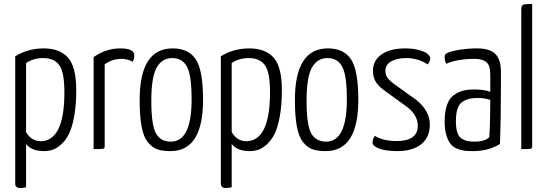

<svg xmlns="http://www.w3.org/2000/svg" viewBox="-20 -755 2772 972"><path d="M57 -470Q122 -510 201 -510Q283 -510 324.5 -463Q366 -416 366 -299Q366 -221 355 -163Q344 -105 327 -73Q310 -41 287 -21.5Q264 -2 244 4Q224 10 202 10Q140 10 112 -26V193Q94 197 83 197Q57 197 57 174ZM112 -86Q139 -40 187 -40Q306 -43 306 -288Q306 -388 280.5 -424.5Q255 -461 198 -461Q150 -461 112 -436Z M454 -466Q517 -510 588 -510Q660 -510 660 -475Q660 -458 652 -442Q626 -457 596 -457Q547 -457 510 -429V-14Q510 -4 502.5 -2Q495 0 454 0Z M687 -249Q687 -510 854 -510Q935 -510 971.5 -454Q1008 -398 1008 -250Q1008 10 843 10Q802 10 776.5 1Q751 -8 729 -34.5Q707 -61 697 -113.5Q687 -166 687 -249ZM746 -245Q746 -122 769.5 -80Q793 -38 845 -38Q950 -38 950 -252Q950 -374 926.5 -417.5Q903 -461 852 -461Q800 -461 773 -412.5Q746 -364 746 -245Z M1098 -470Q1163 -510 1242 -510Q1324 -510 1365.5 -463Q1407 -416 1407 -299Q1407 -221 1396 -163Q1385 -105 1368 -73Q1351 -41 1328 -21.5Q1305 -2 1285 4Q1265 10 1243 10Q1181 10 1153 -26V193Q1135 197 1124 197Q1098 197 1098 174ZM1153 -86Q1180 -40 1228 -40Q1347 -43 1347 -288Q1347 -388 1321.5 -424.5Q1296 -461 1239 -461Q1191 -461 1153 -436Z M1473 -249Q1473 -510 1640 -510Q1721 -510 1757.5 -454Q1794 -398 1794 -250Q1794 10 1629 10Q1588 10 1562.5 1Q1537 -8 1515 -34.5Q1493 -61 1483 -113.5Q1473 -166 1473 -249ZM1532 -245Q1532 -122 1555.5 -80Q1579 -38 1631 -38Q1736 -38 1736 -252Q1736 -374 1712.5 -417.5Q1689 -461 1638 -461Q1586 -461 1559 -412.5Q1532 -364 1532 -245Z M2031 -510Q2074 -510 2105 -500.5Q2136 -491 2147 -480Q2158 -469 2158 -460Q2158 -445 2145 -429Q2096 -461 2036 -461Q1989 -461 1960 -444Q1931 -427 1931 -396Q1931 -377 1941 -362Q1951 -347 1980 -326L2088 -249Q2156 -193 2156 -125Q2156 -60 2112.5 -25Q2069 10 1992 10Q1935 10 1900.5 -2.5Q1866 -15 1866 -33Q1866 -52 1878 -67Q1921 -41 1987 -41Q2095 -41 2095 -118Q2095 -173 2039 -215L1934 -291Q1895 -318 1881.5 -342Q1868 -366 1868 -396Q1868 -449 1911.5 -479.5Q1955 -510 2031 -510Z M2231 -464Q2231 -479 2239 -484Q2255 -494 2300 -502Q2345 -510 2396 -510Q2458 -510 2487 -482.5Q2516 -455 2516 -389V-329Q2516 -156 2511 -26Q2452 10 2375 10Q2350 10 2332 8Q2314 6 2293.5 -2.5Q2273 -11 2260.5 -27Q2248 -43 2239.5 -71Q2231 -99 2231 -139Q2231 -190 2243 -224Q2255 -258 2278 -274Q2301 -290 2324.5 -296Q2348 -302 2380 -302Q2433 -302 2462 -290V-378Q2462 -424 2442 -440.5Q2422 -457 2383 -457Q2295 -457 2239 -432Q2231 -448 2231 -464ZM2462 -249Q2435 -259 2397 -259Q2345 -259 2316.5 -236Q2288 -213 2288 -141Q2288 -107 2295 -85Q2302 -63 2317 -53.5Q2332 -44 2346 -41Q2360 -38 2383 -38Q2433 -38 2457 -60Q2462 -130 2462 -249Z M2674 -14Q2674 -4 2667 -2Q2660 0 2619 0V-708Q2619 -727 2628.5 -731Q2638 -735 2674 -735Z"/></svg>

Font: Yanone Kaffeesatz Light
Style: Regular
Weight: 300
Designer: Yanone (Cyrillic: Daniel Pouzeot)
Foundry: Yanone
Version: Version 1.003;PS 001.003;hotconv 1.0.88;makeotf.lib2.5.64775